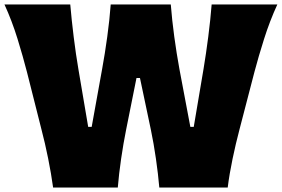

<svg xmlns="http://www.w3.org/2000/svg" viewBox="-22 -838 1259 858"><path d="M215.3 0Q207 -61 193.1 -130.1Q179.2 -199.2 163.6 -258.3L98.6 -515.6Q81.1 -584 56.2 -664.8Q31.2 -745.6 -2 -817.9H292Q297.9 -749 307.4 -672.4Q316.9 -595.7 328.6 -527.3L372.1 -271H387.7L434.6 -530.8Q446.8 -597.2 457.3 -673.8Q467.8 -750.5 472.7 -817.9H741.2Q746.6 -749 756.8 -673.8Q767.1 -598.6 779.8 -529.3L828.6 -271H843.8L887.7 -530.8Q898.9 -597.7 908.7 -674.1Q918.5 -750.5 923.8 -817.9H1217.3Q1183.6 -744.6 1158.2 -664.3Q1132.8 -584 1115.2 -517.1L1047.9 -258.3Q1031.7 -197.3 1017.3 -128.2Q1002.9 -59.1 995.6 0H689.9Q684.6 -61 674.8 -128.9Q665 -196.8 652.3 -257.8L603.5 -489.3H587.9L541.5 -257.8Q529.3 -197.3 519.3 -128.7Q509.3 -60.1 504.4 0Z"/></svg>

Font: Pinar DS4-ExtraBold
Style: Regular
Weight: 800
Designer: Amin Abedi
Version: Version 2.000